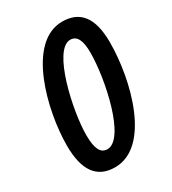

<svg xmlns="http://www.w3.org/2000/svg" viewBox="-180 -820 826 924"><g transform="rotate(-30 233.0 -357.5)"><path d="M185 10C380 10 463 -314 463 -524C463 -660 413 -725 313 -725C117 -725 35 -388 35 -196C35 -59 84 10 185 10ZM196 -84C157 -84 141 -121 141 -194C141 -325 207 -630 303 -630C340 -630 357 -596 357 -528C357 -381 294 -84 196 -84Z"/></g></svg>

Font: Noto Sans Display SemiCondensed Medium
Style: Italic
Weight: 500
Width: 4
Italic angle: -12°
Designer: Monotype Design Team
Foundry: Monotype Imaging Inc.
Version: Version 1.900